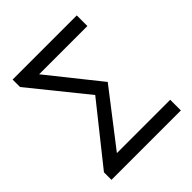

<svg xmlns="http://www.w3.org/2000/svg" viewBox="-199 -866 1000 1000"><g transform="rotate(-45 300.5 -366.5)"><path d="M48.7 0H559.9V-78.6H167.2L395.5 -374.3L171 -655.2H526.5V-733.4H53.9V-678.5L301.3 -372.3L48.7 -55.5Z"/></g></svg>

Font: Source Han Sans JP VF
Style: Regular
Weight: 250
Designer: Ryoko NISHIZUKA 西塚涼子 (kana, bopomofo & ideographs); Paul D. Hunt (Latin, Greek & Cyrillic); Sandoll Communications 산돌커뮤니
Foundry: Adobe
Version: Version 2.004;hotconv 1.0.118;makeotfexe 2.5.65603